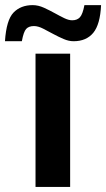

<svg xmlns="http://www.w3.org/2000/svg" viewBox="-70 -741 421 761"><path d="M208 -528.3V0H70.8V-528.3ZM221.7 -577.6Q202.6 -577.6 182.6 -586.2Q162.6 -594.7 142.6 -605.5Q121.1 -617.2 101.1 -627.4Q81.1 -637.7 64.5 -637.7Q44.4 -637.7 33.9 -626.5Q23.4 -615.2 16.6 -577.6H-50.3Q-44.9 -661.6 -16.4 -691.2Q12.2 -720.7 59.6 -720.7Q81.5 -720.7 104.5 -710.2Q127.4 -699.7 149.4 -687.5Q168.5 -676.8 185.5 -668.7Q202.6 -660.6 216.3 -660.6Q235.8 -660.6 246.8 -672.6Q257.8 -684.6 264.6 -720.7H330.6Q327.1 -644 299.6 -610.8Q272 -577.6 221.7 -577.6Z"/></svg>

Font: Arimo
Style: Bold
Weight: 700
Designer: Steve Matteson
Foundry: Monotype Imaging Inc.
Version: Version 1.33